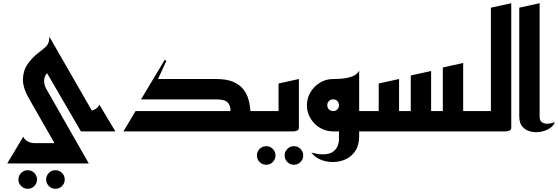

<svg xmlns="http://www.w3.org/2000/svg" viewBox="-20 -820 3482 1198"><path d="M326 358Q302 358 285 341Q268 324 268 300Q268 276 285 259Q302 242 326 242Q350 242 367 259Q384 276 384 300Q384 324 367 341Q350 358 326 358ZM153 358Q129 358 112 341Q95 324 95 300Q95 276 112 259Q129 242 153 242Q177 242 194 259Q211 276 211 300Q211 324 194 341Q177 358 153 358Z M25 200 125 33Q135 54 155 63.5Q175 73 193 73H320L162 -203Q121 -274 123 -328Q125 -382 154 -422.5Q183 -463 223 -493Q254 -516 271 -534Q288 -552 288 -591L553 -130Q567 -133 580 -142.5Q593 -152 600 -167L700 0H485L274 -363Q258 -349 255.5 -321.5Q253 -294 269 -265L534 200Z M750 0 826 -127H1418Q1419 -159 1402 -179.5Q1385 -200 1328 -200H860L1008 -447L1018 -440L966 -327H1328Q1393 -327 1433.5 -310Q1474 -293 1497 -264.5Q1520 -236 1530 -200.5Q1540 -165 1543 -127H1665V0Z M1814 208Q1790 208 1773 191Q1756 174 1756 150Q1756 126 1773 109Q1790 92 1814 92Q1838 92 1855 109Q1872 126 1872 150Q1872 174 1855 191Q1838 208 1814 208ZM1641 208Q1617 208 1600 191Q1583 174 1583 150Q1583 126 1600 109Q1617 92 1641 92Q1665 92 1682 109Q1699 126 1699 150Q1699 174 1682 191Q1665 208 1641 208Z M1625 0V-127H1718V-299L1845 -327V-23Q1845 -11 1835 -6Q1825 -1 1815 -0.5Q1805 0 1805 0Z M2056 0Q2012 -1 1975.5 -23Q1939 -45 1917 -82Q1895 -119 1895 -163Q1895 -208 1917.5 -245Q1940 -282 1977 -304.5Q2014 -327 2059 -327Q2072 -327 2095 -328Q2118 -329 2143.5 -333.5Q2169 -338 2190 -349Q2211 -360 2221 -379V-127H2290V0H2221V29Q2221 86 2197 122Q2173 158 2135.5 174.5Q2098 191 2056.5 191Q2015 191 1979 175.5Q1943 160 1923 132Q1980 147 2014.5 142Q2049 137 2066 120.5Q2083 104 2089 84.5Q2095 65 2095 52V0H2059ZM2059 -127Q2075 -127 2085 -137.5Q2095 -148 2095 -163Q2095 -179 2085 -189.5Q2075 -200 2059 -200Q2043 -200 2032.5 -189.5Q2022 -179 2022 -163Q2022 -148 2032.5 -137.5Q2043 -127 2059 -127Z M2250 0V-127H2343V-299L2470 -327V-127H2543V-349L2670 -377V-127H2743V-399L2870 -427V-127H2990V0Z M2950 0V-127H3043V-772L3170 -800V-23Q3170 -11 3160 -6Q3150 -1 3140 -0.5Q3130 0 3130 0Z M3442 -58Q3435 -36 3411 -20Q3387 -4 3355 2Q3323 8 3292 1Q3261 -6 3240.5 -28.5Q3220 -51 3220 -93V-772L3347 -800V-93Q3347 -71 3358 -60.5Q3369 -50 3385 -48.5Q3401 -47 3416.5 -50.5Q3432 -54 3442 -58Z"/></svg>

Font: Reem Kufi SemiBold
Style: Regular
Weight: 600
Designer: Khaled Hosny
Version: Version 1.001